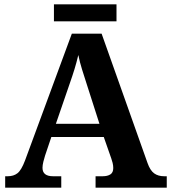

<svg xmlns="http://www.w3.org/2000/svg" viewBox="-20 -870 793 890"><path d="M4 0V-53H16Q43 -53 61 -67Q79 -81 96 -126L313 -714H451L664 -114Q676 -80 694.5 -66.5Q713 -53 741 -53H753V0H423V-53H456Q478 -53 491.5 -61.5Q505 -70 505 -91Q505 -103 502 -115Q499 -127 496 -135L461 -235H218L189 -149Q185 -137 181 -120.5Q177 -104 177 -92Q177 -53 226 -53H264V0ZM239 -296H441L382 -480Q371 -514 360.5 -547.5Q350 -581 343 -615Q335 -581 325.5 -550Q316 -519 304 -485ZM230 -771V-850H520V-771Z"/></svg>

Font: Noto Serif Sinhala
Style: Bold
Weight: 700
Designer: Jelle Bosma - Monotype Design Team
Foundry: Monotype Imaging Inc.
Version: Version 2.007; ttfautohint (v1.8.4.7-5d5b)